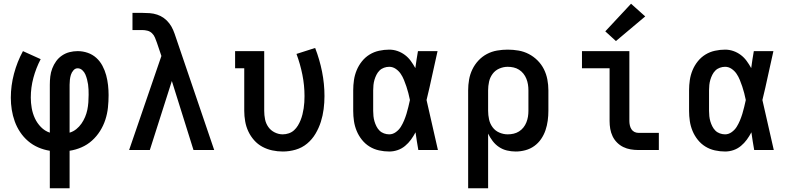

<svg xmlns="http://www.w3.org/2000/svg" viewBox="-20 -804 4240 1029"><path d="M247 205V4Q215 -1 185 -14Q155 -27 130.5 -48Q106 -69 88 -96Q70 -123 59 -153.5Q48 -184 43 -216Q38 -248 38 -280Q38 -345 55 -409Q72 -473 103 -530L198 -487Q173 -439 159 -387Q145 -335 145 -281Q145 -253 150 -224.5Q155 -196 167 -170Q179 -144 199.5 -123Q220 -102 247 -93V-350Q247 -372 249.5 -394Q252 -416 260 -437Q268 -458 281 -476Q294 -494 312.5 -506.5Q331 -519 352.5 -524.5Q374 -530 396 -530Q424 -530 450 -521Q476 -512 496 -494Q516 -476 529 -451.5Q542 -427 549 -401Q556 -375 559 -348Q562 -321 562 -294Q562 -261 558.5 -227.5Q555 -194 544.5 -162Q534 -130 516 -101.5Q498 -73 473 -50.5Q448 -28 417 -14.5Q386 -1 353 4V205ZM353 -93Q373 -99 389 -112Q405 -125 416.5 -141.5Q428 -158 436 -177Q444 -196 448 -215.5Q452 -235 453.5 -255.5Q455 -276 455 -296Q455 -310 454.5 -324Q454 -338 452 -351.5Q450 -365 446.5 -378.5Q443 -392 437.5 -405Q432 -418 421 -428Q410 -438 396 -438Q383 -438 373.5 -427Q364 -416 360 -403Q356 -390 354.5 -376.5Q353 -363 353 -350Z M672 0 845 -504 821 -575Q816 -589 810.5 -602.5Q805 -616 794.5 -626Q784 -636 770 -639.5Q756 -643 742 -643H690V-735H742Q762 -735 782.5 -733.5Q803 -732 822.5 -725.5Q842 -719 858.5 -707Q875 -695 887.5 -678.5Q900 -662 908 -643Q916 -624 922 -605L1128 0H1017L901 -370L783 0Z M1496 8Q1467 8 1439 2Q1411 -4 1386 -17.5Q1361 -31 1342 -52.5Q1323 -74 1311 -99.5Q1299 -125 1294 -153.5Q1289 -182 1289 -210V-438H1240V-530H1396V-210Q1396 -187 1400.5 -164.5Q1405 -142 1418 -123.5Q1431 -105 1452 -94.5Q1473 -84 1495 -84Q1512 -84 1528 -89.5Q1544 -95 1556 -106Q1568 -117 1576.5 -131Q1585 -145 1591 -160Q1597 -175 1601 -191Q1605 -207 1607.5 -223.5Q1610 -240 1611 -256Q1612 -272 1612 -289Q1612 -347 1600.5 -404Q1589 -461 1569 -515L1669 -547Q1693 -485 1706 -420Q1719 -355 1719 -289Q1719 -254 1714.5 -219Q1710 -184 1699.5 -151Q1689 -118 1671 -87.5Q1653 -57 1626 -34.5Q1599 -12 1565 -2Q1531 8 1496 8Z M2066 8Q2039 8 2011.5 2Q1984 -4 1960.5 -18.5Q1937 -33 1919.5 -55Q1902 -77 1891.5 -102.5Q1881 -128 1877 -155Q1873 -182 1873 -210V-320Q1873 -348 1877 -375Q1881 -402 1891.5 -427.5Q1902 -453 1919.5 -475Q1937 -497 1960.5 -511.5Q1984 -526 2011.5 -532Q2039 -538 2066 -538Q2089 -538 2110.5 -530.5Q2132 -523 2150 -509.5Q2168 -496 2181.5 -477.5Q2195 -459 2206 -439Q2209 -462 2212.5 -484.5Q2216 -507 2220 -530H2325Q2310 -465 2296 -399Q2282 -333 2266 -268Q2282 -201 2296.5 -134Q2311 -67 2327 0H2222Q2218 -24 2214 -47.5Q2210 -71 2207 -95Q2196 -74 2182.5 -55.5Q2169 -37 2151 -22Q2133 -7 2111 0.5Q2089 8 2066 8ZM2066 -84Q2085 -84 2101.5 -96Q2118 -108 2128 -124Q2138 -140 2145.5 -158Q2153 -176 2158.5 -194Q2164 -212 2168.5 -231Q2173 -250 2177 -268Q2173 -287 2168.5 -305Q2164 -323 2158 -340.5Q2152 -358 2145 -375.5Q2138 -393 2127.5 -408.5Q2117 -424 2101 -435Q2085 -446 2066 -446Q2052 -446 2038 -441Q2024 -436 2014 -426Q2004 -416 1997.5 -403Q1991 -390 1987 -376.5Q1983 -363 1981.5 -348.5Q1980 -334 1980 -320V-210Q1980 -196 1981.5 -181.5Q1983 -167 1987 -153.5Q1991 -140 1997.5 -127Q2004 -114 2014 -104Q2024 -94 2038 -89Q2052 -84 2066 -84Z M2489 205V-320Q2489 -349 2494 -377.5Q2499 -406 2511.5 -432Q2524 -458 2544 -479.5Q2564 -501 2589.5 -514.5Q2615 -528 2643.5 -533Q2672 -538 2701 -538Q2730 -538 2759 -533Q2788 -528 2814 -514.5Q2840 -501 2861 -480Q2882 -459 2895 -433Q2908 -407 2913.5 -378Q2919 -349 2919 -320V-210Q2919 -184 2915.5 -157.5Q2912 -131 2903.5 -106Q2895 -81 2880 -59Q2865 -37 2843.5 -21.5Q2822 -6 2796 1Q2770 8 2744 8Q2720 8 2697 2.5Q2674 -3 2654.5 -16Q2635 -29 2620.5 -48Q2606 -67 2596 -88V205ZM2701 -84Q2717 -84 2732.5 -87.5Q2748 -91 2761.5 -99.5Q2775 -108 2785 -120.5Q2795 -133 2801 -148Q2807 -163 2809.5 -178.5Q2812 -194 2812 -210V-320Q2812 -336 2809.5 -351.5Q2807 -367 2801 -382Q2795 -397 2785 -409.5Q2775 -422 2761.5 -430.5Q2748 -439 2732.5 -442.5Q2717 -446 2701 -446Q2678 -446 2656 -436.5Q2634 -427 2620 -408Q2606 -389 2601 -366Q2596 -343 2596 -320V-210Q2596 -187 2601 -164Q2606 -141 2620 -122Q2634 -103 2656 -93.5Q2678 -84 2701 -84Z M3401 0Q3380 0 3359.5 -3.5Q3339 -7 3320.5 -16Q3302 -25 3287 -40Q3272 -55 3263 -74Q3254 -93 3250.5 -113.5Q3247 -134 3247 -155V-438H3099V-530H3353V-155Q3353 -144 3355.5 -132.5Q3358 -121 3364 -111.5Q3370 -102 3380 -97Q3390 -92 3401 -92H3511V0ZM3281 -584 3224 -636 3362 -784 3438 -716Z M3866 8Q3839 8 3811.5 2Q3784 -4 3760.5 -18.5Q3737 -33 3719.5 -55Q3702 -77 3691.5 -102.5Q3681 -128 3677 -155Q3673 -182 3673 -210V-320Q3673 -348 3677 -375Q3681 -402 3691.5 -427.5Q3702 -453 3719.5 -475Q3737 -497 3760.5 -511.5Q3784 -526 3811.5 -532Q3839 -538 3866 -538Q3889 -538 3910.5 -530.5Q3932 -523 3950 -509.5Q3968 -496 3981.5 -477.5Q3995 -459 4006 -439Q4009 -462 4012.5 -484.5Q4016 -507 4020 -530H4125Q4110 -465 4096 -399Q4082 -333 4066 -268Q4082 -201 4096.5 -134Q4111 -67 4127 0H4022Q4018 -24 4014 -47.5Q4010 -71 4007 -95Q3996 -74 3982.5 -55.5Q3969 -37 3951 -22Q3933 -7 3911 0.5Q3889 8 3866 8ZM3866 -84Q3885 -84 3901.5 -96Q3918 -108 3928 -124Q3938 -140 3945.5 -158Q3953 -176 3958.5 -194Q3964 -212 3968.5 -231Q3973 -250 3977 -268Q3973 -287 3968.5 -305Q3964 -323 3958 -340.5Q3952 -358 3945 -375.5Q3938 -393 3927.5 -408.5Q3917 -424 3901 -435Q3885 -446 3866 -446Q3852 -446 3838 -441Q3824 -436 3814 -426Q3804 -416 3797.5 -403Q3791 -390 3787 -376.5Q3783 -363 3781.5 -348.5Q3780 -334 3780 -320V-210Q3780 -196 3781.5 -181.5Q3783 -167 3787 -153.5Q3791 -140 3797.5 -127Q3804 -114 3814 -104Q3824 -94 3838 -89Q3852 -84 3866 -84Z"/></svg>

Font: Iosevka Slab Semibold Extended
Style: Regular
Weight: 600
Width: 7
Monospace: yes
Designer: Belleve Invis
Foundry: Belleve Invis
Version: Version 11.1.0; ttfautohint (v1.8.3)